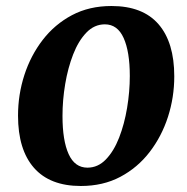

<svg xmlns="http://www.w3.org/2000/svg" viewBox="-20 -606 621 639"><path d="M249 13Q146 13 93 -47.5Q40 -108 40 -221Q40 -291 61 -356Q82 -421 122 -473Q162 -525 219.5 -555.5Q277 -586 351 -586Q455 -586 507.5 -525.5Q560 -465 560 -352Q560 -282 539 -217Q518 -152 478 -100Q438 -48 380.5 -17.5Q323 13 249 13ZM271 -48Q306 -48 332.5 -75.5Q359 -103 376.5 -148Q394 -193 403 -247Q412 -301 412 -353Q412 -434 391.5 -479.5Q371 -525 329 -525Q294 -525 267.5 -497.5Q241 -470 223.5 -425Q206 -380 197 -326.5Q188 -273 188 -220Q188 -138 208.5 -93Q229 -48 271 -48Z"/></svg>

Font: Yrsa
Style: Italic
Weight: 400
Italic angle: -7.10001°
Designer: Anna Giedrys (Yrsa+Rasa design), David Brezina (Yrsa art-direction, Rasa art-direction, design)
Foundry: Rosetta Type Foundry
Version: Version 2.004